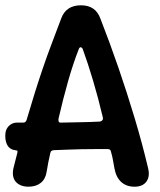

<svg xmlns="http://www.w3.org/2000/svg" viewBox="-20 -700 604 725"><path d="M87 5Q66 5 51 -4Q36 -13 31 -29Q26 -45 31 -66Q34 -80 38 -93.5Q42 -107 45 -121Q48 -131 43 -132Q42 -132 40.5 -132Q39 -132 37 -133Q26 -134 17.5 -140.5Q9 -147 4.5 -159Q0 -171 0 -186V-188Q0 -204 6 -214.5Q12 -225 22 -231Q32 -237 44 -237H68Q78 -237 81 -249Q96 -300 111 -348Q126 -396 142 -443Q158 -490 175.5 -536Q193 -582 211 -630Q229 -680 286 -680Q341 -680 359 -630Q395 -538 427.5 -443.5Q460 -349 488.5 -254Q517 -159 539 -66Q547 -34 533 -14.5Q519 5 488 5Q457 5 437.5 -13Q418 -31 412 -65Q409 -80 406.5 -95.5Q404 -111 399 -127Q398 -137 387 -137Q360 -137 335 -137Q310 -137 286 -136.5Q262 -136 237 -135Q212 -134 184 -133Q179 -133 175 -130.5Q171 -128 170 -122Q166 -105 162.5 -87.5Q159 -70 156 -51Q152 -24 134 -9.5Q116 5 87 5ZM209 -237Q247 -238 284 -238.5Q321 -239 358 -241Q365 -243 367.5 -247.5Q370 -252 368 -258Q351 -330 331.5 -395.5Q312 -461 292 -516Q289 -521 285 -521.5Q281 -522 278 -516Q256 -460 237 -393Q218 -326 201 -252Q200 -246 201.5 -241.5Q203 -237 209 -237Z"/></svg>

Font: Winky Sans Medium
Style: Regular
Weight: 500
Designer: Simon Atzbach
Foundry: typofactur
Version: Version 1.205